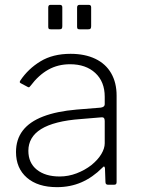

<svg xmlns="http://www.w3.org/2000/svg" viewBox="-20 -762 580 792"><path d="M402 -70Q362 -30 316 -10Q270 10 215 10Q136 10 91 -29Q46 -68 46 -135Q46 -187 74 -223.5Q102 -260 158 -281.5Q214 -303 296 -310L395 -318Q403 -319 407.5 -322.5Q412 -326 412 -333V-363Q412 -425 373 -461Q334 -497 269 -497Q219 -497 179 -474.5Q139 -452 106 -408Q103 -404 101 -402.5Q99 -401 95 -403L65 -419Q62 -421 61.5 -423Q61 -425 64 -430Q96 -478 147 -509Q198 -540 271 -540Q330 -540 373 -519.5Q416 -499 438.5 -460Q461 -421 461 -368V-11Q461 -5 458.5 -2.5Q456 0 451 0H425Q421 0 418 -2.5Q415 -5 415 -11L413 -68Q411 -81 402 -70ZM412 -263Q412 -280 398 -278L314 -271Q258 -267 217 -256.5Q176 -246 149.5 -229.5Q123 -213 110 -190.5Q97 -168 97 -140Q97 -90 132 -62Q167 -34 226 -34Q262 -34 296 -47Q330 -60 357 -81Q384 -103 398 -126.5Q412 -150 412 -171V-263ZM237 -732V-654Q237 -647 234.5 -644Q232 -641 224 -641H191Q183 -641 181 -643.5Q179 -646 179 -652V-731Q179 -742 188 -742H227Q237 -742 237 -732ZM356 -732V-654Q356 -647 353.5 -644Q351 -641 343 -641H310Q302 -641 300 -643.5Q298 -646 298 -652V-731Q298 -742 308 -742H346Q356 -742 356 -732Z"/></svg>

Font: Libre Franklin Thin ExtraLight
Style: Regular
Weight: 250
Version: Version 3.000